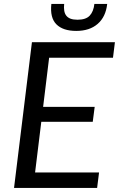

<svg xmlns="http://www.w3.org/2000/svg" viewBox="-20 -924 585 944"><path d="M221.5 -640 192 -398.5H445.5L436 -325H183L152.5 -76H467L457.5 0H49L137 -716.5H545L535.5 -640ZM355 -772Q289.5 -772 257.2 -804.5Q225 -837 232.5 -904.5H295.5Q293.5 -886 295.8 -871.8Q298 -857.5 305.5 -847.5Q313 -837.5 326.5 -832.2Q340 -827 361 -827Q402.5 -827 421.2 -847.2Q440 -867.5 444 -904.5H507Q500 -841 460.2 -806.5Q420.5 -772 355 -772Z"/></svg>

Font: Lato 2
Style: Italic
Weight: 400
Italic angle: -7°
Designer: Lukasz Dziedzic with Adam Twardoch and Botio Nikoltchev
Foundry: tyPoland Lukasz Dziedzic
Version: Version 2.015; 2015-08-06; http://www.latofonts.com/